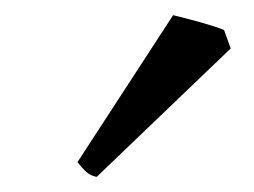

<svg xmlns="http://www.w3.org/2000/svg" viewBox="-20 -734 336 254"><path d="M276.4 -694.3 285.2 -669.9 107.9 -500Q100.1 -501.5 94.7 -506.1Q89.4 -510.7 82.5 -519.5L209 -713.9Q215.8 -712.4 229.7 -708.7Q243.7 -705.1 257.3 -700.9Q271 -696.8 276.4 -694.3Z"/></svg>

Font: Gentium Book Plus
Style: Italic
Weight: 400
Italic angle: -8°
Designer: Victor Gaultney, Annie Olsen, Iska Routamaa, Becca Hirsbrunner
Foundry: SIL International
Version: Version 6.101